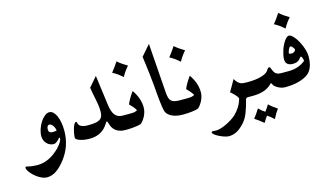

<svg xmlns="http://www.w3.org/2000/svg" viewBox="-163 -1079 2977 1712"><g transform="rotate(-15 1325.5 -223.0)"><path d="M295.9 -180.7Q294.4 -193.4 289.8 -205.3Q285.2 -217.3 278.3 -226.8Q271.5 -236.3 263.7 -242.2Q255.9 -248 248 -248Q221.7 -248 221.7 -207.5Q221.7 -175.8 258.8 -175.8Q284.7 -175.8 295.9 -180.7ZM361.8 -162.1Q361.8 -92.3 341.1 -29.5Q320.3 33.2 277.3 89.8Q235.4 145 193.6 173.1Q151.9 201.2 106.4 201.2Q88.9 201.2 69.3 194.1Q49.8 187 30.8 175Q11.7 163.1 -6.1 147.2Q-23.9 131.3 -37.6 113.8Q-47.4 101.1 -53 89.6Q-58.6 78.1 -58.6 69.8Q-58.6 66.9 -57.1 64.2Q-55.7 61.5 -50.8 60.1Q-45.4 60.1 -41.7 61Q-38.1 62 -34.7 63H-35.2Q-17.6 67.9 5.6 70.6Q28.8 73.2 53.7 73.2Q159.2 73.2 256.3 -22Q281.2 -48.3 294.2 -69.3Q307.1 -90.3 307.1 -106.4Q307.1 -112.8 303.7 -112.8Q299.8 -112.8 295.4 -106.4Q262.7 -69.8 241.2 -69.8Q221.7 -69.8 204.8 -77.9Q188 -85.9 176 -99.1Q164.1 -112.3 157.2 -129.6Q150.4 -147 150.4 -165.5Q150.4 -197.3 161.6 -230.7Q172.9 -264.2 190.7 -291.7Q208.5 -319.3 230.5 -337.2Q252.4 -355 273.4 -355Q293 -355 309.1 -340.3Q325.2 -325.7 336.9 -299.8Q348.6 -273.9 355.2 -238.8Q361.8 -203.6 361.8 -162.1Z M759.8 -560.1 795.9 -287.6Q799.8 -254.9 807.6 -230.2Q815.4 -205.6 827.6 -189.2Q839.8 -172.9 857.4 -164.6Q875 -156.2 898.9 -156.2H903.8Q908.7 -156.2 911.9 -146.5Q915 -136.7 916.7 -122.3Q918.5 -107.9 918.5 -91.1Q918.5 -74.2 916.7 -59.8Q915 -45.4 911.9 -35.6Q908.7 -25.9 903.8 -25.9H889.2Q837.4 -25.9 804.4 -50Q771.5 -74.2 759.3 -123Q756.8 -131.3 754.2 -137.2Q751.5 -143.1 749 -143.1Q746.6 -143.1 742.9 -138.4Q739.3 -133.8 733.9 -125.5Q707 -80.6 664.1 -56.9Q621.1 -33.2 563.5 -33.2Q538.1 -33.2 515.1 -36.6Q492.2 -40 474.9 -45.9Q457.5 -51.8 447 -59.1Q436.5 -66.4 435.1 -74.2Q436 -96.2 440.4 -120.1Q444.8 -144 451.2 -163.8Q457.5 -183.6 465.3 -196.5Q473.1 -209.5 481.4 -209.5Q489.3 -209.5 492.2 -194.3Q495.1 -174.3 518.1 -163.6Q541 -152.8 579.6 -152.8Q620.1 -152.8 646.7 -157.2Q673.3 -161.6 689.2 -172.1Q705.1 -182.6 711.7 -200.2Q718.3 -217.8 718.3 -243.7Q718.3 -272.5 714.4 -300.3Q710.4 -328.1 704.8 -356.2Q699.2 -384.3 693.4 -412.8Q687.5 -441.4 683.1 -471.2Z M1060.1 -574.7Q1023.9 -534.2 997.6 -485.8Q952.6 -526.9 907.2 -549.8Q921.4 -567.4 937.5 -589.4Q953.6 -611.3 970.7 -637.7Q1006.8 -605.5 1060.1 -574.7ZM974.6 -156.2Q996.1 -156.2 1010.7 -159.7Q1025.4 -163.1 1034.7 -169.4Q1032.7 -174.3 1029.3 -179.9Q1025.9 -185.5 1019.8 -193.1Q1013.7 -200.7 1004.2 -211.7Q994.6 -222.7 979.5 -238.3Q988.8 -261.2 1002.7 -285.4Q1016.6 -309.6 1034.7 -335.4L1042 -344.7Q1099.1 -262.2 1099.1 -178.7Q1099.1 -161.6 1095 -143.6Q1090.8 -125.5 1083 -108.2Q1075.2 -90.8 1064.2 -74.7Q1053.2 -58.6 1039.6 -45.4Q1033.7 -40.5 1016.6 -36.9Q999.5 -33.2 979.5 -30.8Q959.5 -28.3 939.7 -27.1Q919.9 -25.9 908.7 -25.9H894Q889.2 -25.9 886 -35.6Q882.8 -45.4 881.1 -59.8Q879.4 -74.2 879.4 -91.1Q879.4 -107.9 881.1 -122.3Q882.8 -136.7 886 -146.5Q889.2 -156.2 894 -156.2H898.9Z M1290.5 -713.4 1324.2 -246.6Q1326.7 -221.2 1332.3 -203.9Q1337.9 -186.5 1349.1 -176Q1360.4 -165.5 1379.2 -160.9Q1397.9 -156.2 1426.3 -156.2H1431.2Q1436 -156.2 1439.2 -146.5Q1442.4 -136.7 1444.1 -122.3Q1445.8 -107.9 1445.8 -91.1Q1445.8 -74.2 1444.1 -59.8Q1442.4 -45.4 1439.2 -35.6Q1436 -25.9 1431.2 -25.9H1416.5Q1383.3 -25.9 1357.4 -32.5Q1331.5 -39.1 1313.2 -49.3Q1294.9 -59.6 1283.7 -72Q1272.5 -84.5 1268.6 -96.2Q1263.2 -112.3 1258.5 -142.6Q1253.9 -172.9 1250.2 -208Q1246.6 -243.2 1243.7 -278.3Q1240.7 -313.5 1238.8 -339.8Q1234.9 -388.2 1226.6 -457.5Q1218.3 -526.9 1206.5 -616.7Z M1587.4 -574.7Q1551.3 -534.2 1524.9 -485.8Q1480 -526.9 1434.6 -549.8Q1448.7 -567.4 1464.8 -589.4Q1481 -611.3 1498 -637.7Q1534.2 -605.5 1587.4 -574.7ZM1502 -156.2Q1523.4 -156.2 1538.1 -159.7Q1552.7 -163.1 1562 -169.4Q1560.1 -174.3 1556.6 -179.9Q1553.2 -185.5 1547.1 -193.1Q1541 -200.7 1531.5 -211.7Q1522 -222.7 1506.8 -238.3Q1516.1 -261.2 1530 -285.4Q1543.9 -309.6 1562 -335.4L1569.3 -344.7Q1626.5 -262.2 1626.5 -178.7Q1626.5 -161.6 1622.3 -143.6Q1618.2 -125.5 1610.4 -108.2Q1602.5 -90.8 1591.6 -74.7Q1580.6 -58.6 1566.9 -45.4Q1561 -40.5 1543.9 -36.9Q1526.9 -33.2 1506.8 -30.8Q1486.8 -28.3 1467 -27.1Q1447.3 -25.9 1436 -25.9H1421.4Q1416.5 -25.9 1413.3 -35.6Q1410.2 -45.4 1408.4 -59.8Q1406.7 -74.2 1406.7 -91.1Q1406.7 -107.9 1408.4 -122.3Q1410.2 -136.7 1413.3 -146.5Q1416.5 -156.2 1421.4 -156.2H1426.3Z M1858.9 101.1Q1889.6 71.3 1910.4 37.4Q1931.2 3.4 1942.4 -37.1Q1935.5 -52.2 1919.2 -70.3Q1902.8 -88.4 1877.9 -109.4L1938.5 -215.3Q1951.7 -193.4 1963.9 -181.2Q1976.1 -168.9 1989.7 -163.6Q2003.4 -158.2 2019.3 -157.2Q2035.2 -156.2 2056.2 -156.2H2061Q2065.9 -156.2 2069.1 -146.5Q2072.3 -136.7 2074 -122.3Q2075.7 -107.9 2075.7 -91.1Q2075.7 -74.2 2074 -59.8Q2072.3 -45.4 2069.1 -35.6Q2065.9 -25.9 2061 -25.9H2017.1Q2011.7 -25.9 2006.3 -22Q2001 -18.1 1998.5 -9.8Q1981.4 59.1 1962.4 106.4Q1943.4 153.8 1918.5 182.6Q1882.8 224.6 1845.7 245.8Q1808.6 267.1 1765.1 266.6Q1756.3 266.6 1743.2 263.4Q1730 260.3 1715.1 254.6Q1700.2 249 1685.1 241.9Q1669.9 234.9 1657.5 227.1Q1645 219.2 1636.5 211.4Q1627.9 203.6 1626.5 196.8Q1626.5 186 1640.6 186H1642.6Q1647.9 186 1654.5 187Q1661.1 188 1668.9 188Q1688.5 188 1713.6 180.4Q1738.8 172.9 1764.9 160.6Q1791 148.4 1815.7 132.8Q1840.3 117.2 1858.9 101.1Z M2105 234.4Q2062.5 198.7 2024.4 174.3Q2037.6 158.2 2051.5 138.2Q2065.4 118.2 2080.6 93.8Q2105 120.6 2136.7 140.1Q2147.9 125.5 2157.7 110.8Q2167.5 96.2 2175.8 82Q2196.8 101.6 2216.1 116Q2235.4 130.4 2252.4 141.1Q2227.1 174.8 2202.1 225.1Q2169.4 193.8 2142.1 177.2Q2124.5 199.7 2105 234.4ZM2056.2 -156.2Q2094.7 -156.2 2127.4 -160.6Q2160.2 -165 2185.3 -172.9Q2210.4 -180.7 2227.3 -191.9Q2244.1 -203.1 2250.5 -216.8Q2255.4 -226.6 2261.5 -230.7Q2267.6 -234.9 2271.5 -234.9Q2275.9 -234.9 2279.5 -230.5Q2283.2 -226.1 2284.7 -219.2Q2291 -202.6 2297.1 -190.9Q2303.2 -179.2 2312 -171.4Q2320.8 -163.6 2333.3 -159.9Q2345.7 -156.2 2363.8 -156.2H2368.7Q2373.5 -156.2 2376.7 -146.5Q2379.9 -136.7 2381.6 -122.3Q2383.3 -107.9 2383.3 -91.1Q2383.3 -74.2 2381.6 -59.8Q2379.9 -45.4 2376.7 -35.6Q2373.5 -25.9 2368.7 -25.9H2354Q2347.7 -25.9 2334.2 -29.5Q2320.8 -33.2 2306.2 -40.3Q2291.5 -47.4 2278.3 -57.6Q2265.1 -67.9 2259.3 -81.5Q2253.4 -94.2 2251 -94.2Q2249.5 -94.2 2247.1 -91.6Q2244.6 -88.9 2239.3 -83.5Q2207 -52.7 2163.6 -39.3Q2120.1 -25.9 2065.9 -25.9H2051.3Q2046.4 -25.9 2043.2 -35.6Q2040 -45.4 2038.3 -59.8Q2036.6 -74.2 2036.6 -91.1Q2036.6 -107.9 2038.3 -122.3Q2040 -136.7 2043.2 -146.5Q2046.4 -156.2 2051.3 -156.2Z M2564.9 -618.2Q2527.8 -576.7 2502.9 -529.8Q2480 -550.8 2457.5 -566.9Q2435.1 -583 2412.1 -594.2Q2426.3 -611.3 2442.4 -633.1Q2458.5 -654.8 2475.6 -682.1Q2494.1 -665 2516.4 -649.4Q2538.6 -633.8 2564.9 -618.2ZM2434.1 -156.2Q2478.5 -156.2 2517.6 -169.9Q2556.6 -183.6 2586.9 -208.5Q2586.9 -209 2587.2 -209.2Q2587.4 -209.5 2587.4 -210.4Q2587.4 -215.3 2585.9 -222.7Q2584.5 -230 2581.8 -236.6Q2579.1 -243.2 2575.9 -248Q2572.8 -252.9 2569.8 -252.9Q2564.5 -252.9 2559.1 -244.6Q2547.9 -227.5 2530.3 -218.3Q2512.7 -209 2487.8 -209Q2418.5 -209 2418.5 -268.1Q2418.5 -286.6 2422.9 -307.9Q2427.2 -329.1 2434.3 -350.8Q2441.4 -372.6 2451.2 -392.6Q2460.9 -412.6 2471.7 -428Q2482.4 -443.4 2493.7 -452.6Q2504.9 -461.9 2515.1 -461.9Q2525.9 -461.9 2539.1 -451.4Q2552.2 -440.9 2565.9 -423.6Q2579.6 -406.2 2592.3 -383.3Q2605 -360.4 2615 -335.4Q2625 -310.5 2631.1 -285.2Q2637.2 -259.8 2637.2 -237.3Q2637.2 -181.2 2621.8 -141.1Q2606.4 -101.1 2577.1 -79.6Q2540.5 -53.2 2487.1 -39.6Q2433.6 -25.9 2373.5 -25.9H2358.9Q2354 -25.9 2350.8 -35.6Q2347.7 -45.4 2345.9 -59.8Q2344.2 -74.2 2344.2 -91.1Q2344.2 -107.9 2345.9 -122.3Q2347.7 -136.7 2350.8 -146.5Q2354 -156.2 2358.9 -156.2ZM2473.1 -307.1Q2485.8 -300.8 2500 -300.8Q2505.9 -300.8 2512.2 -303.2Q2518.6 -305.7 2523.7 -309.6Q2528.8 -313.5 2532.2 -318.4Q2535.6 -323.2 2535.6 -328.1Q2535.6 -332 2532 -338.4Q2528.3 -344.7 2523.2 -350.6Q2518.1 -356.4 2512.7 -360.8Q2507.3 -365.2 2503.4 -365.2Q2499 -365.2 2494.6 -360.4Q2490.2 -355.5 2486.1 -347.4Q2481.9 -339.4 2478.5 -328.9Q2475.1 -318.4 2473.1 -307.1Z"/></g></svg>

Font: XB Niloofar
Style: Bold
Weight: 700
Designer: Behnam
Foundry: Irmug
Version: Version 7.201 2008